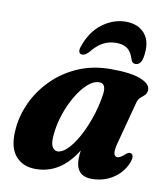

<svg xmlns="http://www.w3.org/2000/svg" viewBox="-79 -747 724 826"><g transform="rotate(10 283.0 -334.0)"><path d="M460 -160.5Q451 -127 454.2 -113.2Q457.5 -99.5 469 -99.5Q482.5 -99.5 503 -119.5Q515 -129.5 524 -126Q542 -120 527 -83Q508.5 -40 468 -14.2Q427.5 11.5 376.5 11.5Q340.5 11.5 323.5 -8Q306.5 -27.5 306.5 -62Q306.5 -80 309.5 -101Q240.5 11.5 131.5 11.5Q74 11.5 42.2 -27Q10.5 -65.5 17.5 -143.5Q22 -202 48.5 -259.5Q75 -317 121.8 -364.2Q168.5 -411.5 233 -439.8Q297.5 -468 377.5 -468Q467 -468 509.5 -450Q552 -432 549.5 -405.5Q547.5 -390.5 539.5 -383.2Q531.5 -376 522.5 -368.5Q513.5 -361 509 -345.5ZM183 -149.5Q179 -111 187.8 -95.2Q196.5 -79.5 211 -79.5Q231 -79.5 253.5 -101.5Q276 -123.5 297.2 -161.2Q318.5 -199 335.5 -247.2Q352.5 -295.5 361 -348.5Q370.5 -403.5 337.5 -403.5Q312 -403.5 286.5 -380.2Q261 -357 238.8 -319.2Q216.5 -281.5 201.8 -237Q187 -192.5 183 -149.5ZM379.5 -583Q349 -583 323.2 -569.5Q297.5 -556 273 -525.5Q257.5 -508 244 -508Q233 -508 229.8 -517Q226.5 -526 232 -541Q255 -609 303 -644.5Q351 -680 405 -680Q460 -680 489.2 -644.5Q518.5 -609 506 -541Q499.5 -508 475.5 -508Q461.5 -508 456 -525.5Q447.5 -555 429.5 -569Q411.5 -583 379.5 -583Z"/></g></svg>

Font: Fraunces 72pt Soft
Style: Bold Italic
Weight: 700
Italic angle: -16°
Version: Version 1.000;[b76b70a41]